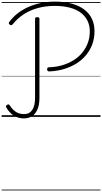

<svg xmlns="http://www.w3.org/2000/svg" viewBox="-20 -1443 1261 2371"><path d="M587 -561Q576 -561 569 -567.5Q562 -574 562 -587Q562 -601 567.5 -606.5Q573 -612 585 -612Q674 -615 751 -638Q828 -661 890.5 -700.5Q953 -740 997 -794.5Q1041 -849 1065 -914.5Q1089 -980 1089 -1055Q1089 -1130 1060 -1188Q1031 -1246 976 -1287Q921 -1328 840 -1349Q759 -1370 656 -1370Q543 -1370 446.5 -1343.5Q350 -1317 272 -1266Q194 -1215 134 -1140Q128 -1134 120 -1132.5Q112 -1131 103 -1137Q91 -1145 89 -1154.5Q87 -1164 95 -1173Q139 -1232 198 -1278Q257 -1324 328.5 -1356Q400 -1388 483 -1405.5Q566 -1423 659 -1423Q776 -1423 866.5 -1398Q957 -1373 1019.5 -1326Q1082 -1279 1114.5 -1211.5Q1147 -1144 1147 -1057Q1147 -973 1121 -900Q1095 -827 1045.5 -766Q996 -705 927 -661Q858 -617 772 -591Q686 -565 587 -561ZM274 19Q229 19 188.5 3.5Q148 -12 115.5 -42Q83 -72 58 -115Q52 -125 54.5 -133.5Q57 -142 67 -148Q78 -155 86 -153.5Q94 -152 100 -143Q122 -107 148.5 -82.5Q175 -58 206.5 -46Q238 -34 276 -34Q344 -34 378.5 -85.5Q413 -137 413 -236V-1211Q413 -1222 419.5 -1226.5Q426 -1231 440 -1231Q454 -1231 460.5 -1226.5Q467 -1222 467 -1211V-231Q467 -153 444.5 -97Q422 -41 379.5 -11Q337 19 274 19ZM0 898H1221V908H0ZM0 -20H1221V0H0ZM0 -505H1221V-500H0ZM0 -1418H1221V-1408H0Z"/></svg>

Font: Playwrite FR Trad Guides
Style: Regular
Weight: 400
Designer: Veronika Burian, José Scaglione
Foundry: TypeTogether
Version: Version 1.003